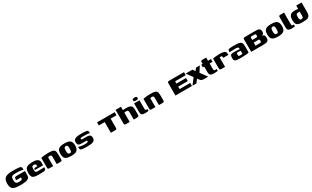

<svg xmlns="http://www.w3.org/2000/svg" viewBox="507 -3034 8999 5534"><g transform="rotate(-30 5006.0 -266.5)"><path d="M339 4Q256 4 197 -4.5Q138 -13 99.5 -38Q61 -63 43 -108.5Q25 -154 25 -227Q25 -307 48.5 -354.5Q72 -402 114.5 -425.5Q157 -449 214.5 -457Q272 -465 340 -465Q421 -465 483 -462.5Q545 -460 570 -454Q600 -449 613.5 -436.5Q627 -424 630 -409Q633 -394 633 -379V-333Q628 -341 603.5 -347Q579 -353 545.5 -356Q512 -359 477.5 -361Q443 -363 415 -363.5Q387 -364 374 -364Q320 -364 288 -354.5Q256 -345 242 -316Q228 -287 228 -227Q228 -173 241.5 -145Q255 -117 282.5 -107Q310 -97 352 -97Q395 -97 418.5 -103.5Q442 -110 451.5 -124Q461 -138 461 -161Q461 -168 461 -173Q461 -178 461 -182H298Q298 -222 302.5 -243.5Q307 -265 325.5 -274.5Q344 -284 385 -284H652L651 -162Q651 -118 639 -86.5Q627 -55 594.5 -35Q562 -15 500 -5.5Q438 4 339 4Z M950 5Q876 5 828.5 -3Q781 -11 754.5 -31.5Q728 -52 717 -90Q706 -128 706 -187Q706 -267 729 -313.5Q752 -360 809.5 -380.5Q867 -401 970 -401Q1051 -401 1098.5 -385Q1146 -369 1166.5 -336Q1187 -303 1187 -251V-166H911Q911 -191 921.5 -207.5Q932 -224 962 -224H1028V-243Q1027 -276 1014.5 -293Q1002 -310 963 -310Q931 -310 914.5 -300.5Q898 -291 892 -265.5Q886 -240 886 -191Q886 -149 894 -128.5Q902 -108 924.5 -101.5Q947 -95 990 -95Q1007 -95 1037.5 -96Q1068 -97 1100.5 -97.5Q1133 -98 1158 -99.5Q1183 -101 1188 -102V-81Q1188 -66 1183.5 -47.5Q1179 -29 1168 -19Q1151 -3 1099 1Q1047 5 950 5Z M1293 0Q1249 0 1249 -45V-377Q1280 -386 1344 -394Q1408 -402 1485 -402Q1568 -402 1616 -393Q1664 -384 1687 -362Q1710 -340 1716.5 -303Q1723 -266 1723 -209V-66Q1723 -40 1719.5 -25.5Q1716 -11 1701.5 -5Q1687 1 1655 1L1545 0V-252Q1545 -282 1527.5 -294Q1510 -306 1485 -306Q1476 -306 1465 -304Q1454 -302 1444 -299Q1434 -296 1428 -291V0Z M2030 7Q1967 7 1921 -1.5Q1875 -10 1844 -32.5Q1813 -55 1798 -95.5Q1783 -136 1783 -199Q1783 -262 1798 -302.5Q1813 -343 1844 -365.5Q1875 -388 1921 -396.5Q1967 -405 2030 -405Q2092 -405 2137.5 -396.5Q2183 -388 2213 -365.5Q2243 -343 2258.5 -302.5Q2274 -262 2274 -199Q2274 -136 2258.5 -95.5Q2243 -55 2212.5 -32.5Q2182 -10 2136.5 -1.5Q2091 7 2030 7ZM2030 -80Q2053 -80 2066.5 -90Q2080 -100 2086.5 -125.5Q2093 -151 2093 -199Q2093 -247 2086.5 -273Q2080 -299 2066.5 -308.5Q2053 -318 2030 -318Q2008 -318 1993 -308.5Q1978 -299 1970.5 -273Q1963 -247 1963 -199Q1963 -151 1970.5 -125.5Q1978 -100 1993 -90Q2008 -80 2030 -80Z M2543 3Q2517 3 2489 2Q2461 1 2434.5 -1.5Q2408 -4 2386 -9Q2365 -14 2351.5 -21Q2338 -28 2331 -50Q2324 -72 2324 -119Q2359 -109 2393 -102Q2427 -95 2459.5 -92Q2492 -89 2521 -89Q2535 -89 2556 -89.5Q2577 -90 2597 -92.5Q2617 -95 2631 -103.5Q2645 -112 2645 -127Q2645 -143 2636.5 -148.5Q2628 -154 2614 -154H2495Q2446 -154 2409 -159Q2372 -164 2351.5 -187Q2331 -210 2331 -266Q2331 -327 2362 -356.5Q2393 -386 2451 -395.5Q2509 -405 2591 -405Q2621 -405 2660.5 -404.5Q2700 -404 2728 -400Q2763 -396 2782.5 -389.5Q2802 -383 2810 -367Q2818 -351 2818 -318V-287Q2813 -297 2787 -302Q2761 -307 2724 -309Q2687 -311 2646.5 -311Q2606 -311 2571 -311Q2553 -311 2538.5 -309Q2524 -307 2516 -300Q2508 -293 2508 -277Q2508 -265 2513 -260Q2518 -255 2527 -253.5Q2536 -252 2547 -252H2683Q2727 -252 2759.5 -244Q2792 -236 2809.5 -211Q2827 -186 2827 -132Q2827 -70 2791 -41.5Q2755 -13 2691.5 -5Q2628 3 2543 3Z M3152 -460H3740V-357H3545V-62Q3545 -24 3533.5 -12Q3522 0 3480 0H3348V-357H3152Z M3858 0Q3817 0 3806 -11Q3795 -22 3795 -52V-505H3974V-391Q3986 -393 4001 -394.5Q4016 -396 4033.5 -397Q4051 -398 4066 -398Q4137 -398 4180 -388.5Q4223 -379 4245.5 -358Q4268 -337 4276 -302Q4284 -267 4284 -215V-72Q4284 -41 4278 -26Q4272 -11 4255 -5.5Q4238 0 4207 0H4109V-236Q4109 -270 4101.5 -287.5Q4094 -305 4077.5 -311Q4061 -317 4032 -317Q4022 -317 4011.5 -316Q4001 -315 3991 -313Q3981 -311 3974 -308V0Z M4484 5Q4409 5 4379.5 -21.5Q4350 -48 4350 -111L4351 -399H4530V-119Q4530 -91 4539.5 -77.5Q4549 -64 4571 -64Q4586 -64 4593.5 -66.5Q4601 -69 4603 -70V-6Q4599 -5 4587 -2.5Q4575 0 4551 2.5Q4527 5 4484 5ZM4443 -443Q4400 -443 4383 -453.5Q4366 -464 4366 -492Q4366 -519 4384 -529.5Q4402 -540 4445 -540Q4486 -539 4502 -528.5Q4518 -518 4517 -492Q4517 -464 4501.5 -453.5Q4486 -443 4443 -443Z M4694 0Q4650 0 4650 -45V-377Q4681 -386 4745 -394Q4809 -402 4886 -402Q4969 -402 5017 -393Q5065 -384 5088 -362Q5111 -340 5117.5 -303Q5124 -266 5124 -209V-66Q5124 -40 5120.5 -25.5Q5117 -11 5102.5 -5Q5088 1 5056 1L4946 0V-252Q4946 -282 4928.5 -294Q4911 -306 4886 -306Q4877 -306 4866 -304Q4855 -302 4845 -299Q4835 -296 4829 -291V0Z M5496 0V-400Q5496 -437 5509 -448.5Q5522 -460 5560 -460H6046V-359H5693V-284H6013V-183H5693V-101H6046V0Z M6063 0 6215 -198 6101 -354Q6094 -365 6084.5 -379Q6075 -393 6064 -400H6292L6350 -320L6411 -400H6543Q6542 -398 6537 -393.5Q6532 -389 6524 -378L6424 -221L6586 0H6432Q6395 0 6368.5 -13Q6342 -26 6322 -53L6278 -111L6194 0Z M6789 4Q6727 4 6693 -8Q6659 -20 6645 -49Q6631 -78 6631 -129V-307H6587V-399H6631V-442Q6631 -471 6635 -484.5Q6639 -498 6652.5 -501.5Q6666 -505 6694 -505H6811Q6811 -500 6810.5 -494Q6810 -488 6810 -481V-399H6909V-307H6811V-142Q6811 -102 6818.5 -83.5Q6826 -65 6861 -65Q6870 -65 6885.5 -67Q6901 -69 6907 -71V-7Q6900 -6 6868 -1Q6836 4 6789 4Z M7148 0H7016Q6991 0 6979.5 -13Q6968 -26 6968 -64V-379Q6998 -387 7057.5 -394.5Q7117 -402 7187 -402Q7264 -402 7307.5 -393.5Q7351 -385 7372 -368Q7393 -351 7398.5 -322.5Q7404 -294 7404 -252H7234V-266Q7233 -291 7227 -302.5Q7221 -314 7211.5 -316.5Q7202 -319 7191 -319Q7175 -319 7163 -316Q7151 -313 7148 -305Z M7682 4Q7608 4 7562 0.5Q7516 -3 7492 -15.5Q7468 -28 7459 -52Q7450 -76 7450 -115Q7450 -166 7460 -193Q7470 -220 7493 -229.5Q7516 -239 7554 -239Q7580 -239 7613.5 -238.5Q7647 -238 7679.5 -237.5Q7712 -237 7737.5 -235Q7763 -233 7771 -230Q7771 -255 7767 -270Q7763 -285 7752 -293.5Q7741 -302 7723 -304.5Q7705 -307 7677 -307Q7642 -307 7606.5 -306Q7571 -305 7537.5 -303.5Q7504 -302 7473 -299V-332Q7473 -361 7484 -376Q7495 -391 7518 -395Q7543 -400 7591.5 -402Q7640 -404 7698 -403Q7772 -403 7820.5 -396Q7869 -389 7896 -370Q7923 -351 7933.5 -314.5Q7944 -278 7944 -219V-22Q7924 -9 7854.5 -2.5Q7785 4 7682 4ZM7681 -68Q7701 -68 7718 -69Q7735 -70 7748.5 -72Q7762 -74 7771 -77V-176Q7761 -178 7742.5 -179.5Q7724 -181 7707 -182Q7690 -183 7682 -183Q7665 -183 7654 -179Q7643 -175 7638.5 -163Q7634 -151 7634 -127Q7634 -105 7638 -92Q7642 -79 7652 -73.5Q7662 -68 7681 -68Z M8406 1Q8303 1 8228.5 1.5Q8154 2 8103 2Q8052 2 8017 0V-414Q8017 -443 8029.5 -451.5Q8042 -460 8064 -460Q8114 -460 8147.5 -460.5Q8181 -461 8205 -461.5Q8229 -462 8249.5 -462Q8270 -462 8295 -462Q8324 -462 8361.5 -461.5Q8399 -461 8431 -461Q8463 -461 8476 -460Q8531 -457 8559.5 -431Q8588 -405 8588 -348Q8588 -308 8575 -285.5Q8562 -263 8541 -253.5Q8520 -244 8498 -244Q8527 -244 8547.5 -239Q8568 -234 8580 -221.5Q8592 -209 8598.5 -188Q8605 -167 8605 -135Q8605 -91 8595 -64.5Q8585 -38 8562.5 -23.5Q8540 -9 8502 -4Q8464 1 8406 1ZM8342 -90Q8358 -90 8370.5 -91Q8383 -92 8391 -96.5Q8399 -101 8403.5 -112.5Q8408 -124 8408 -144Q8408 -172 8397.5 -183Q8387 -194 8350 -194H8216Q8196 -194 8191 -216Q8186 -238 8186 -280H8344Q8358 -280 8368.5 -283Q8379 -286 8385 -297Q8391 -308 8391 -333Q8391 -358 8381.5 -370Q8372 -382 8351 -382Q8341 -383 8327.5 -383Q8314 -383 8300 -383Q8285 -383 8269.5 -383Q8254 -383 8240 -383Q8229 -383 8221.5 -375.5Q8214 -368 8214 -355V-90Q8232 -90 8241 -90Q8250 -90 8259 -90Q8268 -90 8286 -90Q8304 -90 8342 -90Z M8914 7Q8851 7 8805 -1.5Q8759 -10 8728 -32.5Q8697 -55 8682 -95.5Q8667 -136 8667 -199Q8667 -262 8682 -302.5Q8697 -343 8728 -365.5Q8759 -388 8805 -396.5Q8851 -405 8914 -405Q8976 -405 9021.5 -396.5Q9067 -388 9097 -365.5Q9127 -343 9142.5 -302.5Q9158 -262 9158 -199Q9158 -136 9142.5 -95.5Q9127 -55 9096.5 -32.5Q9066 -10 9020.5 -1.5Q8975 7 8914 7ZM8914 -80Q8937 -80 8950.5 -90Q8964 -100 8970.5 -125.5Q8977 -151 8977 -199Q8977 -247 8970.5 -273Q8964 -299 8950.5 -308.5Q8937 -318 8914 -318Q8892 -318 8877 -308.5Q8862 -299 8854.5 -273Q8847 -247 8847 -199Q8847 -151 8854.5 -125.5Q8862 -100 8877 -90Q8892 -80 8914 -80Z M9375 5Q9295 5 9260 -20Q9225 -45 9225 -107V-443Q9225 -470 9229.5 -483Q9234 -496 9248.5 -500.5Q9263 -505 9290 -505H9407Q9406 -501 9404 -479.5Q9402 -458 9402 -433V-127Q9402 -92 9411.5 -78Q9421 -64 9446 -64Q9456 -64 9465.5 -66.5Q9475 -69 9477 -70V-6Q9469 -5 9448 0Q9427 5 9375 5Z M9500 -199Q9500 -281 9524.5 -325.5Q9549 -370 9594.5 -387Q9640 -404 9702 -404Q9722 -404 9744.5 -402Q9767 -400 9787.5 -395.5Q9808 -391 9824 -384.5Q9840 -378 9849 -371L9808 -354V-505H9985V-201Q9985 -132 9971.5 -91.5Q9958 -51 9928 -31Q9898 -11 9849 -4.5Q9800 2 9728 2Q9662 2 9618 -6.5Q9574 -15 9548 -37Q9522 -59 9511 -98Q9500 -137 9500 -199ZM9740 -89Q9760 -89 9773.5 -94Q9787 -99 9794.5 -109Q9802 -119 9805 -137Q9808 -155 9808 -181L9806 -303Q9802 -303 9795.5 -303Q9789 -303 9781.5 -303.5Q9774 -304 9766 -304Q9731 -304 9712.5 -296Q9694 -288 9687 -265.5Q9680 -243 9680 -198Q9680 -152 9686.5 -129Q9693 -106 9706.5 -97.5Q9720 -89 9740 -89Z"/></g></svg>

Font: Genos Thin ExtraBold
Style: Regular
Weight: 800
Version: Version 1.010